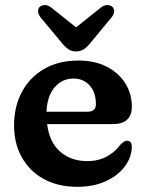

<svg xmlns="http://www.w3.org/2000/svg" viewBox="-20 -725 576 758"><path d="M500.5 -304Q500.5 -235 424 -235H166Q175 -163 217.8 -126Q260.5 -89 324.5 -89Q369 -89 402.2 -107.5Q435.5 -126 454.5 -153Q471.5 -170.5 482 -169.5Q500.5 -168.5 500.5 -145Q499.5 -104 472.8 -68Q446 -32 398 -9.8Q350 12.5 285.5 12.5Q209 12.5 153 -18.2Q97 -49 66.2 -103.8Q35.5 -158.5 35.5 -230Q35.5 -303.5 66 -361.2Q96.5 -419 153.5 -452.5Q210.5 -486 290.5 -486Q353.5 -486 400.8 -462Q448 -438 474.2 -396.8Q500.5 -355.5 500.5 -304ZM270.5 -415Q226 -415 196.2 -381Q166.5 -347 163.5 -284H326Q358.5 -284 358.5 -314Q358.5 -361.5 333.5 -388.2Q308.5 -415 270.5 -415ZM338.5 -557.5Q325 -540.5 312 -531.2Q299 -522 280.5 -522Q262 -522 249 -531.2Q236 -540.5 222.5 -557.5L140 -656.5Q130 -670 130.2 -681Q130.5 -692 137 -698Q145.5 -705 157.8 -705Q170 -705 182.5 -695L280.5 -617L378 -695Q391 -705 403.2 -705Q415.5 -705 423.5 -698Q430.5 -692 430.8 -681Q431 -670 420.5 -656.5Z"/></svg>

Font: Fraunces 9pt SuperSoft SemiBold
Style: Regular
Weight: 600
Version: Version 1.000;[0bf87f6ff]